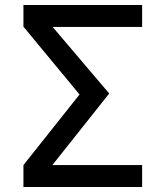

<svg xmlns="http://www.w3.org/2000/svg" viewBox="-20 -750 640 770"><path d="M74 0V-88L299 -371L74 -643V-730H550V-642H191L418 -375L190 -88H550V0Z"/></svg>

Font: JetBrains Mono NL Medium
Style: Regular
Weight: 500
Monospace: yes
Designer: Philipp Nurullin, Konstantin Bulenkov
Foundry: JetBrains
Version: Version 2.305; ttfautohint (v1.8.4.7-5d5b)